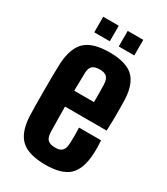

<svg xmlns="http://www.w3.org/2000/svg" viewBox="-186 -824 797 916"><g transform="rotate(30 212.0 -366.0)"><path d="M218.5 9Q126.5 9 84.7 -28.5Q43 -66 38.2 -152Q37.2 -176.1 36.7 -214.8Q36.2 -253.6 36.2 -297.5Q36.2 -341.3 36.7 -381.1Q37.2 -420.9 38.2 -446.3Q44.1 -534 85.5 -571.5Q126.9 -609 217.1 -609Q306.6 -609 347 -572.3Q387.5 -535.6 391.6 -451.2Q392.1 -438.8 392.4 -410.4Q392.7 -382 392.5 -346.8Q392.2 -311.5 390.6 -278.4H161.2Q161.2 -243.6 161.9 -208.7Q162.7 -173.8 163.2 -139.1Q164.2 -109.4 176.9 -97.3Q189.6 -85.2 218.3 -85.2Q244.6 -85.2 256.1 -97.3Q267.7 -109.4 269.2 -139.1Q270.2 -153 270.2 -175.4Q270.2 -197.8 269.2 -225H390.6Q391.7 -214.7 392.2 -192.1Q392.6 -169.5 391.6 -152Q387.5 -66 347.6 -28.5Q307.7 9 218.5 9ZM161.2 -365.9H270.2Q270.3 -388 270.2 -408.4Q270 -428.9 269.7 -444Q269.4 -459 269.2 -464.9Q267.7 -491.6 255.7 -503.2Q243.7 -514.8 217.1 -514.8Q188.9 -514.8 176.5 -503.2Q164.2 -491.6 163.2 -464.9Q162.7 -439.4 162.3 -414.9Q161.9 -390.4 161.2 -365.9ZM239.7 -655V-740.7H325.4V-655ZM104.8 -655V-740.7H190.4V-655Z"/></g></svg>

Font: Big Shoulders Display SC Thin
Style: Regular
Weight: 100
Designer: Patric King
Foundry: XO Type Co
Version: Version 2.002